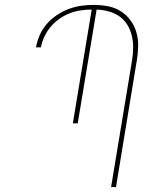

<svg xmlns="http://www.w3.org/2000/svg" viewBox="-20 -763 640 783"><path d="M433 0 519 -520Q523 -545 523 -570.5Q523 -596 517 -619.5Q511 -643 498.5 -663Q486 -683 466.5 -696.5Q447 -710 423 -716.5Q399 -723 374 -724L297 -260H277L354 -724Q331 -724 308 -720.5Q285 -717 263.5 -708.5Q242 -700 222 -686Q202 -672 186.5 -653.5Q171 -635 161 -613.5Q151 -592 147 -570H127Q131 -595 142 -620Q153 -645 171 -665.5Q189 -686 212 -701.5Q235 -717 260.5 -726.5Q286 -736 311.5 -739.5Q337 -743 362 -743Q392 -743 420.5 -737.5Q449 -732 472 -717.5Q495 -703 511.5 -681Q528 -659 536 -632Q544 -605 543.5 -575.5Q543 -546 538 -517L453 0Z"/></svg>

Font: Iosevka Thin Extended
Style: Italic
Weight: 100
Width: 7
Italic angle: -9°
Monospace: yes
Designer: Belleve Invis
Foundry: Belleve Invis
Version: Version 32.5.0; ttfautohint (v1.8.4)